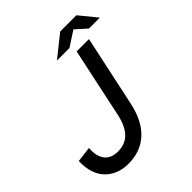

<svg xmlns="http://www.w3.org/2000/svg" viewBox="-235 -996 1157 1157"><g transform="rotate(-45 343.5 -417.5)"><path d="M193 10Q102 10 46 -47Q-10 -104 -7 -214L92 -226Q87 -159 115 -123Q143 -87 201 -87Q263 -87 301 -126Q339 -165 356 -244L451 -690H556L459 -237Q433 -115 365 -52.5Q297 10 193 10ZM328 -735 466 -845H571L556 -814L435 -735ZM601 -735 513 -814 499 -845H604L694 -735Z"/></g></svg>

Font: Radio Canada Big
Style: Italic
Weight: 400
Italic angle: -12°
Designer: Étienne Aubert Bonn
Foundry: Coppers and Brasses
Version: Version 1.001